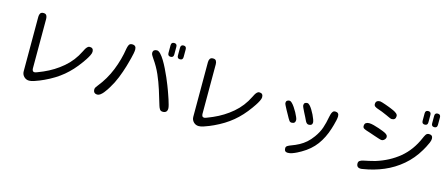

<svg xmlns="http://www.w3.org/2000/svg" viewBox="-52 -1484 5105 2187"><g transform="rotate(15 2500.0 -390.0)"><path d="M308.6 15.6Q272.5 15.6 247.6 -9.8Q222.7 -35.2 222.7 -71.3V-714.8Q222.7 -739.3 232.9 -755.4Q243.2 -771.5 269.5 -771.5Q295.9 -771.5 305.7 -754.9Q315.4 -738.3 315.4 -714.8V-129.9Q315.4 -115.2 321.8 -104Q328.1 -92.8 344.7 -92.8Q352.5 -92.8 373 -100.6Q393.6 -108.4 414.1 -117.2Q434.6 -126 442.4 -128.9Q561.5 -180.7 659.2 -263.7Q756.8 -346.7 814.5 -464.8Q820.3 -476.6 829.1 -493.2Q837.9 -509.8 850.6 -522.5Q863.3 -535.2 877.9 -535.2Q922.9 -535.2 922.9 -489.3Q922.9 -470.7 908.7 -442.9Q894.5 -415 876.5 -388.2Q858.4 -361.3 847.7 -346.7Q772.5 -241.2 684.1 -168Q595.7 -94.7 477.5 -40Q457 -30.3 426.3 -17.6Q395.5 -4.9 363.8 5.4Q332 15.6 308.6 15.6Z M1795.9 -664.1Q1761.7 -664.1 1761.7 -700.2V-791Q1761.7 -827.1 1795.9 -827.1Q1830.1 -827.1 1830.1 -791V-700.2Q1830.1 -664.1 1795.9 -664.1ZM1906.2 -664.1Q1873 -664.1 1873 -700.2V-791Q1873 -827.1 1906.2 -827.1Q1940.4 -827.1 1940.4 -791V-700.2Q1940.4 -664.1 1906.2 -664.1ZM1871.1 -36.1Q1845.7 -36.1 1834.5 -54.7Q1823.2 -73.2 1817.4 -93.8Q1791 -182.6 1764.2 -267.6Q1737.3 -352.5 1701.7 -434.1Q1666 -515.6 1612.3 -591.8Q1605.5 -602.5 1593.8 -620.6Q1582 -638.7 1582 -652.3Q1582 -674.8 1594.2 -685.1Q1606.4 -695.3 1627.9 -695.3Q1647.5 -695.3 1670.9 -670.9Q1694.3 -646.5 1718.8 -606.4Q1743.2 -566.4 1766.1 -519.5Q1789.1 -472.7 1809.1 -426.8Q1829.1 -380.9 1843.3 -344.2Q1857.4 -307.6 1864.3 -289.1Q1869.1 -275.4 1878.9 -248Q1888.7 -220.7 1898.9 -189.5Q1909.2 -158.2 1916.5 -130.4Q1923.8 -102.5 1923.8 -88.9Q1923.8 -36.1 1871.1 -36.1ZM1101.6 -32.2Q1052.7 -32.2 1052.7 -82Q1052.7 -95.7 1061.5 -108.4Q1070.3 -121.1 1078.1 -130.9Q1164.1 -237.3 1214.8 -363.8Q1265.6 -490.2 1286.1 -624Q1290 -647.5 1299.8 -668Q1309.6 -688.5 1337.9 -688.5Q1385.7 -688.5 1385.7 -639.6Q1385.7 -621.1 1380.4 -593.3Q1375 -565.4 1367.2 -535.2Q1359.4 -504.9 1351.6 -477.1Q1343.8 -449.2 1338.9 -431.6Q1317.4 -359.4 1288.6 -287.6Q1259.8 -215.8 1219.7 -151.4Q1212.9 -139.6 1199.7 -119.6Q1186.5 -99.6 1170.4 -79.6Q1154.3 -59.6 1136.2 -45.9Q1118.2 -32.2 1101.6 -32.2Z M2308.6 15.6Q2272.5 15.6 2247.6 -9.8Q2222.7 -35.2 2222.7 -71.3V-714.8Q2222.7 -739.3 2232.9 -755.4Q2243.2 -771.5 2269.5 -771.5Q2295.9 -771.5 2305.7 -754.9Q2315.4 -738.3 2315.4 -714.8V-129.9Q2315.4 -115.2 2321.8 -104Q2328.1 -92.8 2344.7 -92.8Q2352.5 -92.8 2373 -100.6Q2393.6 -108.4 2414.1 -117.2Q2434.6 -126 2442.4 -128.9Q2561.5 -180.7 2659.2 -263.7Q2756.8 -346.7 2814.5 -464.8Q2820.3 -476.6 2829.1 -493.2Q2837.9 -509.8 2850.6 -522.5Q2863.3 -535.2 2877.9 -535.2Q2922.9 -535.2 2922.9 -489.3Q2922.9 -470.7 2908.7 -442.9Q2894.5 -415 2876.5 -388.2Q2858.4 -361.3 2847.7 -346.7Q2772.5 -241.2 2684.1 -168Q2595.7 -94.7 2477.5 -40Q2457 -30.3 2426.3 -17.6Q2395.5 -4.9 2363.8 5.4Q2332 15.6 2308.6 15.6Z M3515.6 -324.2Q3499 -324.2 3488.8 -335.9Q3478.5 -347.7 3472.7 -361.3Q3466.8 -375 3455.1 -397.9Q3443.4 -420.9 3430.2 -446.3Q3417 -471.7 3407.7 -492.7Q3398.4 -513.7 3398.4 -522.5Q3398.4 -542 3409.2 -550.3Q3419.9 -558.6 3438.5 -558.6Q3451.2 -558.6 3466.8 -542.5Q3482.4 -526.4 3498 -501Q3513.7 -475.6 3527.3 -447.8Q3541 -419.9 3549.3 -396.5Q3557.6 -373 3557.6 -361.3Q3557.6 -341.8 3546.4 -333Q3535.2 -324.2 3515.6 -324.2ZM3367.2 46.9Q3326.2 46.9 3326.2 2.9Q3326.2 -16.6 3345.2 -27.3Q3364.3 -38.1 3378.9 -43Q3432.6 -62.5 3474.1 -85Q3515.6 -107.4 3551.3 -138.7Q3586.9 -169.9 3620.1 -215.8Q3664.1 -276.4 3684.6 -336.9Q3705.1 -397.5 3717.8 -469.7Q3720.7 -483.4 3725.6 -502Q3730.5 -520.5 3740.7 -534.2Q3751 -547.9 3769.5 -547.9Q3814.5 -547.9 3814.5 -502.9Q3814.5 -483.4 3808.1 -454.1Q3801.8 -424.8 3793.5 -396Q3785.2 -367.2 3779.3 -348.6Q3744.1 -236.3 3682.1 -152.3Q3620.1 -68.4 3517.6 -9.8Q3498 2 3471.7 15.1Q3445.3 28.3 3418.5 37.6Q3391.6 46.9 3367.2 46.9ZM3321.3 -295.9Q3303.7 -295.9 3293.5 -309.1Q3283.2 -322.3 3276.4 -335.9Q3270.5 -347.7 3257.3 -370.6Q3244.1 -393.6 3230 -419.4Q3215.8 -445.3 3205.6 -466.3Q3195.3 -487.3 3195.3 -495.1Q3195.3 -514.6 3206.5 -523.4Q3217.8 -532.2 3236.3 -532.2Q3248 -532.2 3264.6 -516.1Q3281.2 -500 3298.3 -474.6Q3315.4 -449.2 3330.6 -421.9Q3345.7 -394.5 3355 -371.6Q3364.3 -348.6 3364.3 -337.9Q3364.3 -295.9 3321.3 -295.9Z M4792 -667Q4757.8 -667 4757.8 -703.1V-791Q4757.8 -827.1 4792 -827.1Q4826.2 -827.1 4826.2 -791V-703.1Q4826.2 -667 4792 -667ZM4904.3 -667Q4870.1 -667 4870.1 -703.1V-791Q4870.1 -827.1 4904.3 -827.1Q4938.5 -827.1 4938.5 -791V-703.1Q4938.5 -667 4904.3 -667ZM4411.1 -630.9Q4404.3 -630.9 4391.1 -636.2Q4377.9 -641.6 4364.7 -647.9Q4351.6 -654.3 4344.7 -657.2Q4314.5 -671.9 4284.2 -683.1Q4253.9 -694.3 4222.7 -705.1Q4209 -710 4195.8 -719.2Q4182.6 -728.5 4182.6 -746.1Q4182.6 -770.5 4196.3 -781.2Q4210 -792 4233.4 -792Q4240.2 -792 4259.3 -786.1Q4278.3 -780.3 4300.8 -772.5Q4323.2 -764.6 4342.3 -757.3Q4361.3 -750 4368.2 -747.1Q4380.9 -742.2 4402.3 -732.4Q4423.8 -722.7 4440.9 -709Q4458 -695.3 4458 -677.7Q4458 -630.9 4411.1 -630.9ZM4216.8 6.8Q4167 6.8 4167 -43Q4167 -65.4 4184.1 -75.7Q4201.2 -85.9 4219.7 -89.8Q4253.9 -97.7 4288.1 -104.5Q4322.3 -111.3 4355.5 -121.1Q4513.7 -169.9 4628.9 -265.1Q4744.1 -360.4 4809.6 -513.7Q4817.4 -533.2 4830.1 -554.7Q4842.8 -576.2 4868.2 -576.2Q4913.1 -576.2 4913.1 -532.2Q4913.1 -512.7 4901.4 -484.4Q4889.6 -456.1 4874.5 -428.2Q4859.4 -400.4 4849.6 -383.8Q4784.2 -272.5 4689.9 -192.4Q4595.7 -112.3 4481.9 -64Q4368.2 -15.6 4241.2 3.9Q4235.4 4.9 4229 5.9Q4222.7 6.8 4216.8 6.8ZM4360.4 -370.1Q4352.5 -370.1 4328.1 -377.9Q4303.7 -385.7 4272.9 -396Q4242.2 -406.2 4214.4 -416Q4186.5 -425.8 4171.9 -429.7Q4156.2 -434.6 4140.1 -443.4Q4124 -452.1 4124 -471.7Q4124 -498 4139.2 -508.8Q4154.3 -519.5 4178.7 -519.5Q4200.2 -519.5 4232.4 -511.2Q4264.6 -502.9 4296.9 -491.7Q4329.1 -480.5 4348.6 -472.7Q4359.4 -468.8 4374 -461.4Q4388.7 -454.1 4399.4 -443.8Q4410.2 -433.6 4410.2 -418.9Q4410.2 -400.4 4395 -385.3Q4379.9 -370.1 4360.4 -370.1Z"/></g></svg>

Font: Kosugi Maru
Style: Regular
Weight: 400
Designer: MOTOYA
Version: Version 4.002